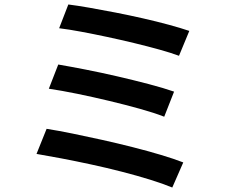

<svg xmlns="http://www.w3.org/2000/svg" viewBox="-20 -796 1040 857"><path d="M285 -776Q325 -771 379.5 -761.5Q434 -752 495.5 -740Q557 -728 618.5 -714Q680 -700 733.5 -685.5Q787 -671 825 -658L779 -547Q744 -560 692 -574.5Q640 -589 580 -603.5Q520 -618 459 -631Q398 -644 342 -654.5Q286 -665 244 -670ZM240 -508Q293 -499 362 -485.5Q431 -472 504.5 -455Q578 -438 644.5 -420.5Q711 -403 757 -387L713 -275Q670 -292 605.5 -310Q541 -328 468 -345.5Q395 -363 324 -377.5Q253 -392 198 -400ZM188 -221Q239 -213 303 -200Q367 -187 436.5 -171.5Q506 -156 573 -139Q640 -122 698.5 -104.5Q757 -87 798 -71L749 41Q708 24 650 6Q592 -12 524 -29.5Q456 -47 386.5 -62Q317 -77 254 -89Q191 -101 143 -109Z"/></svg>

Font: Noto Sans TC SemiBold
Style: Regular
Weight: 600
Designer: Ryoko NISHIZUKA  (kana, bopomofo & ideographs); Paul D. Hunt (Latin, Greek & Cyrillic); Sandoll Communications , Soo-you
Foundry: Adobe
Version: Version 2.004-H2;hotconv 1.0.118;makeotfexe 2.5.65603